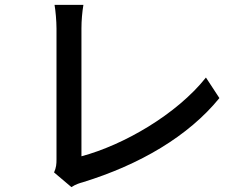

<svg xmlns="http://www.w3.org/2000/svg" viewBox="-20 -738 996 785"><path d="M272 27C290 15 308 10 319 7C552 -65 750 -181 877 -337L822 -421C702 -270 485 -145 313 -99V-622C313 -654 316 -688 321 -718H203C207 -696 211 -652 211 -621V-87C211 -67 210 -53 201 -33Z"/></svg>

Font: Kinto Sans Med
Style: Regular
Weight: 500
Designer: Authors: Ryoko NISHIZUKA  (kana & ideographs); Paul D. Hunt (Latin, Greek & Cyrillic); Wenlong ZHANG  (bopomofo); Sandol
Foundry: Adobe Systems Incorporated, ookami Inc.
Version: Version 0.001